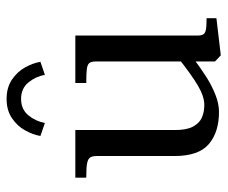

<svg xmlns="http://www.w3.org/2000/svg" viewBox="-72 -582 667 562"><g transform="rotate(-90 261.0 -300.5)"><path d="M85.8 -122.9V-350.5Q85.8 -363.5 81.4 -369.8Q77.1 -376.1 64.2 -378.6Q51.4 -381 22.5 -381V-413H161.9V-120.5Q161.9 -87.4 171.8 -68.8Q181.8 -50.1 198 -42.8Q214.2 -35.5 235.1 -35.5Q260.4 -35.5 291.9 -54.2Q323.5 -72.9 371.1 -110.6L376.6 -71.1Q341.9 -45.1 316.5 -29.1Q291.1 -13.1 264.9 -2.8Q238.8 7.5 214.8 7.5Q155.6 7.5 120.7 -22.3Q85.8 -52.1 85.8 -122.9ZM362.6 -4.1V-352.6Q362.6 -365.8 358.2 -371.6Q353.8 -377.5 341.2 -379.2Q328.6 -381 299.5 -381V-413H438.4V-57.2Q438.4 -44.4 441.7 -38.7Q445 -33 455.4 -30.9Q465.9 -28.8 489.2 -28.8V0L380.6 12.8ZM253 -571.8Q222.5 -571.8 204.9 -550.4Q187.4 -529 182.6 -502.1L144.5 -515.2Q148.2 -537.1 160.9 -560Q173.5 -582.9 196.7 -598.6Q219.9 -614.2 253 -614.2Q286.2 -614.2 309.4 -598.6Q332.5 -582.9 345.2 -560.1Q357.9 -537.2 361.6 -515.2L323.5 -502.1Q318.6 -529 301.1 -550.4Q283.5 -571.8 253 -571.8Z"/></g></svg>

Font: Didactic
Style: Regular
Weight: 400
Designer: Tyler Finck
Foundry: Etcetera Type Co
Version: Version 3.007;FEAKit 1.0